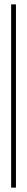

<svg xmlns="http://www.w3.org/2000/svg" viewBox="-20 -770 124 879"><path d="M31 -750H53V89H31Z"/></svg>

Font: Moniqa SemBd Heading
Style: Regular
Weight: 600
Designer: Rajesh Rajput
Foundry: Rajesh Rajput
Version: Version 1.000